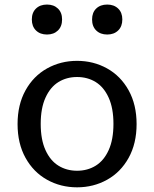

<svg xmlns="http://www.w3.org/2000/svg" viewBox="-20 -790 660 822"><path d="M55.2 -258.8Q55.2 -341.7 89.2 -403.2Q123.3 -464.7 181.6 -497.1Q239.8 -529.5 310 -529.5Q380.2 -529.5 438.4 -497.1Q496.7 -464.7 530.8 -403.2Q564.8 -341.7 564.8 -258.8Q564.8 -175.8 530.8 -114.3Q496.7 -52.8 438.4 -20.4Q380.2 12 310 12Q239.8 12 181.6 -20.4Q123.3 -52.8 89.2 -114.3Q55.2 -175.8 55.2 -258.8ZM465.7 -259.7Q465.7 -326.8 445.2 -371.9Q424.8 -417 389.8 -438.7Q354.7 -460.3 310 -460.3Q265.3 -460.3 230.2 -438.7Q195.2 -417 174.8 -371.9Q154.3 -326.8 154.3 -259.7Q154.3 -192.3 174.8 -147.3Q195.2 -102.3 230.2 -80.7Q265.3 -59 310 -59Q354.7 -59 389.8 -80.7Q424.8 -102.3 445.2 -147.3Q465.7 -192.3 465.7 -259.7ZM116.3 -706.7Q116.3 -736.3 134.1 -753.4Q151.8 -770.5 181.2 -770.5Q210.2 -770.5 228 -753.4Q245.8 -736.3 245.8 -706.7Q245.8 -676.8 228 -659.5Q210.2 -642.2 181.2 -642.2Q152 -642.2 134.2 -659.5Q116.3 -676.8 116.3 -706.7ZM374.2 -706.7Q374.2 -736.3 391.9 -753.4Q409.7 -770.5 439 -770.5Q468 -770.5 485.8 -753.4Q503.7 -736.3 503.7 -706.7Q503.7 -676.8 485.8 -659.5Q468 -642.2 439 -642.2Q409.8 -642.2 392 -659.5Q374.2 -676.8 374.2 -706.7Z"/></svg>

Font: Monaspace Xenon Var
Style: Regular
Weight: 400
Designer: Riley Cran and the Lettermatic Team
Version: Version 1.000 (Monaspace Xenon Var)